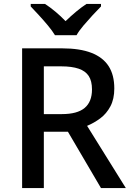

<svg xmlns="http://www.w3.org/2000/svg" viewBox="-20 -961 673 981"><path d="M297 -714Q388 -714 447 -691Q506 -668 535 -623Q564 -578 564 -509Q564 -455 544 -417.5Q524 -380 492.5 -356.5Q461 -333 425 -318L623 0H496L327 -288H204V0H93V-714ZM293 -622H204V-378H296Q375 -378 412.5 -409.5Q450 -441 450 -504Q450 -547 433.5 -572.5Q417 -598 382 -610Q347 -622 293 -622ZM261 -781Q247 -804 225 -830.5Q203 -857 179 -883Q155 -909 137 -928V-941H210Q236 -924 263 -901.5Q290 -879 315 -853Q342 -879 369 -901.5Q396 -924 422 -941H496V-928Q477 -909 453 -883Q429 -857 406.5 -830.5Q384 -804 371 -781Z"/></svg>

Font: Noto Sans Syriac Eastern Medium
Style: Regular
Weight: 500
Designer: Patrick Giasson and the Monotype Design Team
Foundry: Monotype Imaging Inc.
Version: Version 3.001